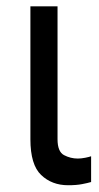

<svg xmlns="http://www.w3.org/2000/svg" viewBox="-20 -565 306 593"><path d="M73.9 -545.5H157.7V-134.9Q157.7 -96.6 177.7 -85.9Q197.8 -75.3 220.2 -75.3Q230.8 -75.3 243.4 -77.8Q256 -80.3 261.4 -82.4V-2.8Q250.7 0.4 233.3 3.7Q215.9 7.1 190.3 7.1Q140.3 7.1 107.1 -24.5Q73.9 -56.1 73.9 -134.9Z"/></svg>

Font: Inter Alia
Style: Regular
Weight: 400
Designer: Rasmus Andersson (Latin, Greek, Cyrillic etc.) and Evan from Shavian.info (Shavian, old style figures)
Foundry: Shavian.info
Version: Version 0.001;git-37ab20767